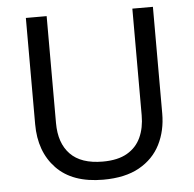

<svg xmlns="http://www.w3.org/2000/svg" viewBox="-52 -766 835 828"><g transform="rotate(-5 365.5 -352.0)"><path d="M640 -252Q640 -178 610 -118.5Q580 -59 518.5 -24.5Q457 10 362 10Q229 10 159.5 -62.5Q90 -135 90 -254V-714H180V-251Q180 -164 226.5 -116Q273 -68 367 -68Q432 -68 472.5 -91.5Q513 -115 532 -156.5Q551 -198 551 -252V-714H640Z"/></g></svg>

Font: Noto Sans Lao Looped
Style: Regular
Weight: 400
Designer: Mark Frömberg, Ben Mitchell
Foundry: The Fontpad Ltd
Version: Version 1.001